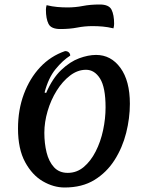

<svg xmlns="http://www.w3.org/2000/svg" viewBox="-20 -818 657 853"><path d="M267 15Q218 15 170.5 -12.5Q123 -40 91.5 -98Q60 -156 60 -247Q60 -330 86 -400Q112 -470 158.5 -519.5Q205 -569 269 -591Q280 -591 286 -585Q292 -579 292 -571Q259 -550 227 -511Q195 -472 178 -407L185 -405Q213 -470 252 -507Q291 -544 331.5 -559Q372 -574 407 -574Q473 -574 515 -516.5Q557 -459 557 -357Q557 -293 540.5 -227.5Q524 -162 489 -107Q454 -52 399.5 -18.5Q345 15 267 15ZM281 -50Q321 -50 352 -76Q383 -102 405 -145Q427 -188 438 -239.5Q449 -291 449 -341Q449 -430 424.5 -469Q400 -508 362 -508Q325 -508 291.5 -482.5Q258 -457 232 -415.5Q206 -374 191.5 -324.5Q177 -275 177 -228Q177 -181 187 -140.5Q197 -100 220 -75Q243 -50 281 -50ZM248 -689Q207 -689 195.5 -712Q184 -735 184 -775Q184 -784 187 -795Q212 -789 234.5 -787Q257 -785 280 -785Q315 -785 348 -791.5Q381 -798 423 -798Q464 -798 475.5 -775Q487 -752 487 -712Q487 -703 484 -692Q459 -698 436.5 -700Q414 -702 391 -702Q356 -702 323 -695.5Q290 -689 248 -689Z"/></svg>

Font: Merienda Medium
Style: Regular
Weight: 500
Designer: Eduardo Rodriguez Tunni
Foundry: Eduardo Rodriguez Tunni
Version: Version 2.001; ttfautohint (v1.8.4.7-5d5b)